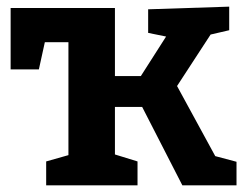

<svg xmlns="http://www.w3.org/2000/svg" viewBox="-20 -558 741 578"><path d="M513 -299 628 -88 692 -71V0H529L408 -236H326V-93L394 -72V0H119V-72L186 -91V-431H115L97 -349H12V-534H326V-329H404L480 -448L426 -459V-530L670 -538V-467L614 -454Z"/></svg>

Font: Bitter Pro
Style: Bold
Weight: 700
Designer: Sol Matas, and Bitter project Authors
Foundry: Sol Matas
Version: Version 1.010